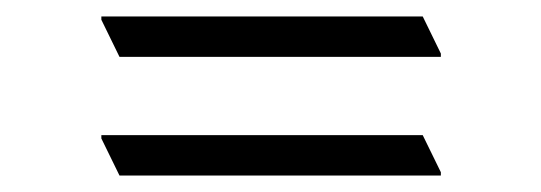

<svg xmlns="http://www.w3.org/2000/svg" viewBox="-20 -495 657 233"><path d="M515 -426H125L103 -471V-475H493L515 -430ZM515 -282H125L103 -327V-331H493L515 -286Z"/></svg>

Font: Halant Light
Style: Regular
Weight: 300
Designer: Hitesh Malaviya (Devanagari), Satya Rajpurohit (Latin)
Foundry: Indian Type Foundry
Version: Version 1.101;PS 1.0;hotconv 1.0.78;makeotf.lib2.5.61930; tt